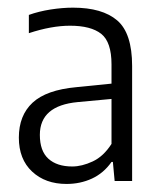

<svg xmlns="http://www.w3.org/2000/svg" viewBox="-20 -766 406 489"><path d="M149.5 -297.5Q95.5 -297.5 61.8 -329Q28 -360.5 28 -415.5Q28 -472 63 -504.5Q98 -537 174.5 -544L264 -553V-602Q264 -659 237.8 -679.8Q211.5 -700.5 158.5 -700.5Q111 -700.5 53.5 -681.5V-728Q78.5 -737 108.8 -741.8Q139 -746.5 166 -746.5Q240.5 -746.5 278.5 -714Q316.5 -681.5 316.5 -598V-305H272L267.5 -353.5H264Q244 -325 214.2 -311.2Q184.5 -297.5 149.5 -297.5ZM81.5 -422.5Q81.5 -381.5 103.2 -361.8Q125 -342 164 -342Q188.5 -342 216 -354.8Q243.5 -367.5 264 -399.5V-514L178 -506Q81.5 -497 81.5 -422.5Z"/></svg>

Font: Encode Sans Condensed Condensed Light
Style: Regular
Weight: 300
Width: 3
Designer: Multiple Designers
Foundry: Impallari Type
Version: Version 3.000; ttfautohint (v1.8.3) -l 8 -r 50 -G 200 -x 14 